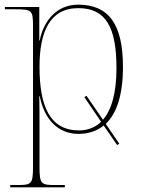

<svg xmlns="http://www.w3.org/2000/svg" viewBox="-20 -566 614 826"><path d="M24 240H259V230H217C157 230 150 226 150 152V13C150 -60 150 -125 149 -152H151C171 -50 232 10 317 10C360 10 397 -2 426 -26L484 58L493 52L435 -33C482 -78 509 -158 509 -278C509 -460 449 -546 316 -546C227 -546 168 -480 151 -392H149V-536H1V-526H45C118 -526 122 -522 122 -452V152C122 226 115 230 55 230H24ZM320 -5C195 -5 150 -108 150 -279C150 -427 193 -531 317 -531C437 -531 481 -446 481 -273C481 -169 461 -94 423 -51L352 -154L343 -148L415 -42C390 -18 358 -5 320 -5Z"/></svg>

Font: Noto Serif Display Thin
Style: Regular
Weight: 100
Designer: Monotype Design Team
Foundry: Monotype Imaging Inc.
Version: Version 2.009